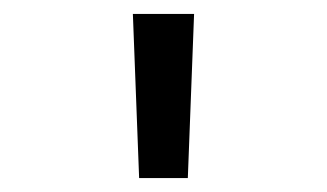

<svg xmlns="http://www.w3.org/2000/svg" viewBox="-20 -752 470 276"><path d="M180 -496 171 -732H259L250 -496Z"/></svg>

Font: Panamera
Style: Regular
Weight: 400
Designer: Bastien Sozeau
Foundry: NBR — Bastien Sozeau
Version: Version 3.002; ttfautohint (v1.8.4.7-5d5b);gftools[0.9.33]